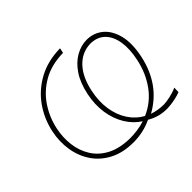

<svg xmlns="http://www.w3.org/2000/svg" viewBox="-161 -953 1189 1189"><g transform="rotate(-45 434.0 -358.0)"><path d="M396 9Q305.5 9 240 -24.5Q174.5 -58 135.2 -115.2Q96 -172.5 84 -245.2Q72 -318 88.5 -396Q108 -487 160.5 -560.8Q213 -634.5 295.2 -679Q377.5 -723.5 485.5 -725L478.5 -692Q375 -690 301.2 -647.5Q227.5 -605 182.5 -537.2Q137.5 -469.5 120.5 -390.5Q106 -323 114 -258.2Q122 -193.5 154.8 -141Q187.5 -88.5 247.5 -57Q307.5 -25.5 397.5 -24Q467.5 -24 528 -43.5Q477 -76 443.8 -130.8Q410.5 -185.5 400 -255.8Q389.5 -326 406 -405Q423 -486 459.2 -539.5Q495.5 -593 542.8 -619.5Q590 -646 639 -646Q700 -646 745 -609Q790 -572 807.8 -501.2Q825.5 -430.5 804 -330Q783 -232.5 731.8 -159.5Q680.5 -86.5 597 -40Q642.5 -24 695 -24Q713.5 -24 748.8 -31.5Q784 -39 813.5 -52.5L812 -14.5Q792 -6.5 768 -1.2Q744 4 723.5 6.5Q703 9 693 9Q649.5 9 616.8 -1Q584 -11 557.5 -27Q482.5 9 396 9ZM438 -401Q421.5 -323 431.8 -255.5Q442 -188 475.2 -136.8Q508.5 -85.5 561.5 -56.5Q646 -93.5 699 -167Q752 -240.5 772 -335.5Q789.5 -417 779.5 -479Q769.5 -541 734.2 -576.2Q699 -611.5 639.5 -613Q564 -611 511.5 -556Q459 -501 438 -401Z"/></g></svg>

Font: Commissioner Flair Thin
Style: Italic
Weight: 100
Italic angle: -12°
Designer: Kostas Bartsokas
Foundry: Kostas Bartsokas
Version: Version 1.000; ttfautohint (v1.8.3)